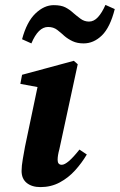

<svg xmlns="http://www.w3.org/2000/svg" viewBox="-20 -748 488 783"><path d="M68 -51Q68 -71 73 -99.5Q78 -128 82 -150L133 -393L63 -406L70 -443L281 -500L297 -486L222 -139Q215 -114 215 -96Q215 -76 232 -76Q255 -76 304 -138L334 -118Q314 -84 286.5 -53.5Q259 -23 223.5 -4Q188 15 145 15Q110 15 89 -2Q68 -19 68 -51ZM70 -588Q89 -659 124.5 -693Q160 -727 199 -727Q229 -727 246.5 -718Q264 -709 279 -695Q293 -683 308.5 -671.5Q324 -660 343 -660Q363 -660 379.5 -678Q396 -696 410 -728L448 -711Q429 -636 395.5 -603.5Q362 -571 321 -571Q295 -571 276 -580Q257 -589 243 -601Q229 -614 213.5 -626Q198 -638 176 -638Q136 -638 108 -571Z"/></svg>

Font: Source Serif Pro
Style: Bold Italic
Weight: 700
Italic angle: -12°
Designer: Frank Grießhammer
Foundry: Adobe Systems Incorporated
Version: Version 3.001;hotconv 1.0.111;makeotfexe 2.5.65597